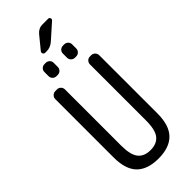

<svg xmlns="http://www.w3.org/2000/svg" viewBox="-339 -1121 1177 1177"><g transform="rotate(-45 250.0 -532.5)"><path d="M325.2 -894.5H335Q349.6 -894.5 359.9 -884.8Q370.1 -875 370.1 -860.4V-825.2Q370.1 -810.5 359.9 -800.3Q349.6 -790 335 -790H325.2Q310.5 -790 300.3 -799.8Q290 -809.6 290 -825.2V-860.4Q290 -875 300.3 -884.8Q310.5 -894.5 325.2 -894.5ZM174.8 -894.5Q189.5 -894.5 199.7 -884.8Q210 -875 210 -860.4V-825.2Q210 -810.5 200.2 -800.3Q190.4 -790 174.8 -790H165Q150.4 -790 140.1 -799.8Q129.9 -809.6 129.9 -825.2V-860.4Q129.9 -875 140.1 -884.8Q150.4 -894.5 165 -894.5ZM377.9 -1075.2Q386.7 -1075.2 390.1 -1065.9Q393.6 -1056.6 386.7 -1050.8L289.1 -963.9Q261.7 -939.5 227.5 -940.4H217.8Q207 -940.4 202.6 -949.7Q198.2 -959 205.1 -966.8L271.5 -1047.9Q293.9 -1075.2 328.1 -1075.2ZM59.6 -190.4V-695.3Q59.6 -710 69.8 -720.2Q80.1 -730.5 94.7 -730.5H109.4Q124 -730.5 133.8 -720.2Q143.6 -710 143.6 -695.3V-210Q143.6 -128.9 170.4 -95.2Q197.3 -61.5 252 -61.5Q306.6 -61.5 333.5 -95.2Q360.4 -128.9 360.4 -210V-695.3Q360.4 -710 370.1 -720.2Q379.9 -730.5 394.5 -730.5H405.3Q419.9 -730.5 430.2 -720.2Q440.4 -710 440.4 -695.3V-190.4Q440.4 -87.9 392.6 -39.1Q344.7 9.8 250 9.8Q155.3 9.8 107.4 -38.6Q59.6 -86.9 59.6 -190.4Z"/></g></svg>

Font: Rounded-L Mgen+ 2m regular
Style: Regular
Weight: 400
Designer: [Source Han Sans]
Ryoko NISHIZUKA  (kana & ideographs); Paul D. Hunt (Latin, Greek & Cyrillic); Wenlong ZHANG  (bopomofo
Version: Version 1.059.20150602